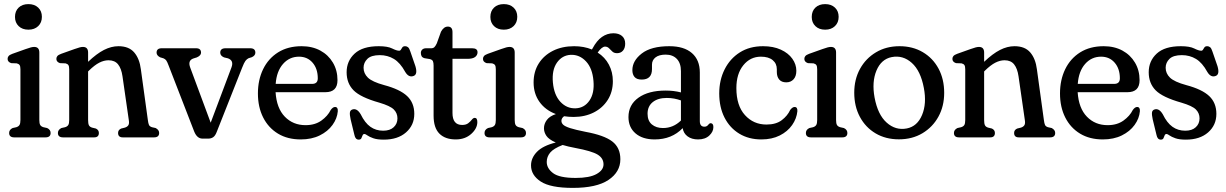

<svg xmlns="http://www.w3.org/2000/svg" viewBox="-20 -669 5972 935"><path d="M118.5 -524.5Q88.5 -524.5 70.8 -541.8Q53 -559 53 -586.5Q53 -615 70.8 -632Q88.5 -649 118.5 -649Q148 -649 166 -632Q184 -615 184 -587Q184 -559 166 -541.8Q148 -524.5 118.5 -524.5ZM171.5 -413V-84.5Q171.5 -68 175.8 -60.5Q180 -53 191.5 -49.5L209.5 -45.5Q226.5 -37.5 226.5 -21.5Q226.5 0 201.5 0H49.5Q24.5 0 24.5 -21.5Q24.5 -37.5 41.5 -45.5L59.5 -49.5Q70.5 -53 75 -60.5Q79.5 -68 79.5 -84.5V-331.5Q79.5 -346 75.5 -352Q71.5 -358 61.5 -360.5L34.5 -361.5Q17 -367.5 17 -382Q17 -390.5 22 -396.2Q27 -402 40.5 -407L105 -430Q121.5 -436 130.5 -438.2Q139.5 -440.5 146.5 -440.5Q171.5 -440.5 171.5 -413Z M409 -413V-368Q450.5 -407.5 486.2 -425.8Q522 -444 557 -444Q607.5 -444 633.5 -413.8Q659.5 -383.5 666 -331.5L700 -84.5Q702 -68 705.5 -60.5Q709 -53 720 -49.5L738 -45.5Q755 -36.5 755 -21.5Q755 0 730 0H578Q555 0 555 -21.5Q555 -36.5 570 -43L588 -47.5Q599.5 -51 604.8 -58.8Q610 -66.5 607.5 -82.5L576.5 -297.5Q571 -335.5 555 -355.5Q539 -375.5 508.5 -375.5Q486.5 -375.5 463.5 -363.8Q440.5 -352 413.5 -325.5L409 -321V-84.5Q409 -67 413 -59Q417 -51 428.5 -47.5L447 -43Q461.5 -36 461.5 -21.5Q461.5 0 438.5 0H287Q262 0 262 -21.5Q262 -37 279 -45.5L297 -49.5Q308 -53 312.5 -60.2Q317 -67.5 317 -84.5V-331.5Q317 -346 313 -352Q309 -358 299 -360.5L272 -361.5Q254.5 -367.5 254.5 -382Q254.5 -390.5 259.5 -396.2Q264.5 -402 278 -407L342.5 -430Q359 -436 368 -438.2Q377 -440.5 384 -440.5Q409 -440.5 409 -413Z M994.5 6H966Q939.5 6 925.5 -29L801.5 -349Q794.5 -368 789.5 -374.8Q784.5 -381.5 776 -385L759.5 -390Q742.5 -399 742.5 -412.5Q742.5 -434 767.5 -434H935Q959 -434 959 -412.5Q959 -398.5 938.5 -389.5L922.5 -384.5Q893 -375 906.5 -339.5L1006 -71.5L1107.5 -341.5Q1119.5 -374.5 1090 -385L1071 -389.5Q1052.5 -397.5 1052.5 -412.5Q1052.5 -434 1078.5 -434H1198.5Q1223.5 -434 1223.5 -412.5Q1223.5 -398.5 1206.5 -390.5L1190.5 -385.5Q1182 -381.5 1175.2 -372.5Q1168.5 -363.5 1159 -339L1035 -25.5Q1028 -7.5 1018 -0.8Q1008 6 994.5 6Z M1623.5 -278.5Q1623.5 -220 1564.5 -220H1322Q1327 -142 1367 -100.8Q1407 -59.5 1468 -59.5Q1514 -59.5 1545 -81.8Q1576 -104 1590.5 -133.5Q1601 -148 1611.5 -148Q1626.5 -148 1625 -127Q1622 -92 1599.2 -60.5Q1576.5 -29 1537 -9.5Q1497.5 10 1444.5 10Q1380.5 10 1333.8 -18.2Q1287 -46.5 1261.5 -97Q1236 -147.5 1236 -214Q1236 -279.5 1261.2 -331.8Q1286.5 -384 1334.2 -414Q1382 -444 1449 -444Q1500.5 -444 1539.8 -422.8Q1579 -401.5 1601.2 -364Q1623.5 -326.5 1623.5 -278.5ZM1436 -393Q1389.5 -393 1358.2 -357.5Q1327 -322 1322.5 -260.5H1500Q1527.5 -260.5 1527.5 -287.5Q1527.5 -334.5 1502.2 -363.8Q1477 -393 1436 -393Z M1846 -32.5Q1879 -32.5 1897.2 -49.5Q1915.5 -66.5 1915.5 -92.5Q1915.5 -118 1897.8 -135.8Q1880 -153.5 1827.5 -169Q1735.5 -195 1701.8 -229.2Q1668 -263.5 1668 -317Q1668 -372 1707 -408Q1746 -444 1824.5 -444Q1867.5 -444 1889.5 -433Q1911.5 -422 1923.5 -422Q1929.5 -422 1932.5 -427.5Q1935.5 -433 1939.5 -438.5Q1943.5 -444 1953 -444Q1961 -444 1967.2 -438.8Q1973.5 -433.5 1978.5 -417.5L2003 -346.5Q2014.5 -307.5 1995 -299.5Q1971 -289.5 1953.5 -318.5Q1929 -363.5 1898.2 -382Q1867.5 -400.5 1829.5 -400.5Q1787.5 -400.5 1769 -382.2Q1750.5 -364 1750.5 -339Q1750.5 -311.5 1771.5 -291Q1792.5 -270.5 1851 -254.5Q1928 -234 1962.8 -201Q1997.5 -168 1997.5 -114.5Q1997.5 -59.5 1957.2 -24.2Q1917 11 1849 11Q1816.5 11 1797.8 4.2Q1779 -2.5 1769.2 -9.5Q1759.5 -16.5 1755 -16.5Q1748 -16.5 1745.5 -9.5Q1743 -2.5 1739.8 4.2Q1736.5 11 1727 11Q1710.5 11 1706 -11.5L1687.5 -87.5Q1682.5 -110.5 1684 -121.5Q1685.5 -132.5 1696.5 -136Q1718.5 -143 1736.5 -112.5Q1757 -70.5 1783.8 -51.5Q1810.5 -32.5 1846 -32.5Z M2072.5 -381.5 2047.5 -385.5Q2036 -389 2032.8 -396Q2029.5 -403 2029.5 -411.5Q2029.5 -421 2036.2 -427.5Q2043 -434 2055 -434H2082Q2089.5 -434 2095 -439Q2100.5 -444 2107 -457.5L2127.5 -514.5Q2141 -539.5 2161 -539.5Q2183.5 -539.5 2183.5 -512.5V-434H2279Q2305.5 -434 2305.5 -414.5Q2305.5 -400.5 2293.8 -391.5Q2282 -382.5 2256.5 -382.5H2183.5V-119Q2183.5 -60.5 2230.5 -60.5Q2249.5 -60.5 2260.2 -69Q2271 -77.5 2277.8 -86.2Q2284.5 -95 2292 -95Q2304.5 -95 2304.5 -74.5Q2304.5 -43.5 2274.8 -16.8Q2245 10 2199.5 10Q2148 10 2119.8 -18.2Q2091.5 -46.5 2091.5 -106V-349.5Q2091.5 -363.5 2088.2 -371Q2085 -378.5 2072.5 -381.5Z M2433.5 -524.5Q2403.5 -524.5 2385.8 -541.8Q2368 -559 2368 -586.5Q2368 -615 2385.8 -632Q2403.5 -649 2433.5 -649Q2463 -649 2481 -632Q2499 -615 2499 -587Q2499 -559 2481 -541.8Q2463 -524.5 2433.5 -524.5ZM2486.5 -413V-84.5Q2486.5 -68 2490.8 -60.5Q2495 -53 2506.5 -49.5L2524.5 -45.5Q2541.5 -37.5 2541.5 -21.5Q2541.5 0 2516.5 0H2364.5Q2339.5 0 2339.5 -21.5Q2339.5 -37.5 2356.5 -45.5L2374.5 -49.5Q2385.5 -53 2390 -60.5Q2394.5 -68 2394.5 -84.5V-331.5Q2394.5 -346 2390.5 -352Q2386.5 -358 2376.5 -360.5L2349.5 -361.5Q2332 -367.5 2332 -382Q2332 -390.5 2337 -396.2Q2342 -402 2355.5 -407L2420 -430Q2436.5 -436 2445.5 -438.2Q2454.5 -440.5 2461.5 -440.5Q2486.5 -440.5 2486.5 -413Z M2831.5 -27Q2922 -10.5 2961.5 19.8Q3001 50 3001 106.5Q3001 168.5 2943.2 207.2Q2885.5 246 2769.5 246Q2660.5 246 2613.2 215Q2566 184 2566 136.5Q2566 100 2595 70.2Q2624 40.5 2686.5 25Q2652.5 10 2640.8 -7.5Q2629 -25 2629 -44.5Q2629 -66 2643 -84.8Q2657 -103.5 2687 -113.5Q2636 -132.5 2607.2 -172.8Q2578.5 -213 2578.5 -267.5Q2578.5 -320 2603.5 -359.8Q2628.5 -399.5 2673 -421.8Q2717.5 -444 2776 -444Q2823.5 -444 2862.5 -428L2865.5 -433Q2886 -471.5 2911.5 -489.2Q2937 -507 2967 -507Q2993.5 -507 3009 -493.8Q3024.5 -480.5 3024.5 -456.5Q3024.5 -435 3013.8 -422.5Q3003 -410 2985 -410Q2970.5 -410 2962 -418Q2953.5 -426 2945.8 -434Q2938 -442 2926.5 -442Q2911 -442 2890.5 -413Q2926 -390.5 2945.2 -354.2Q2964.5 -318 2964.5 -273.5Q2964.5 -222 2939.8 -182.8Q2915 -143.5 2871.8 -121.5Q2828.5 -99.5 2773.5 -99.5Q2749.5 -99.5 2727 -103Q2714 -93.5 2714 -80.5Q2714 -70 2722.5 -61.8Q2731 -53.5 2756.2 -45.2Q2781.5 -37 2831.5 -27ZM2759.5 -402Q2717.5 -400 2692.2 -364Q2667 -328 2672.5 -267.5Q2678 -206.5 2709 -173.2Q2740 -140 2783 -141.5Q2825.5 -143 2850.5 -179.2Q2875.5 -215.5 2870 -275.5Q2865 -336.5 2833.8 -370Q2802.5 -403.5 2759.5 -402ZM2642.5 119.5Q2642.5 151 2673.5 174.2Q2704.5 197.5 2783.5 197.5Q2851 197.5 2885 178.5Q2919 159.5 2919 131.5Q2919 101.5 2890.5 84Q2862 66.5 2781.5 51.5Q2746.5 45 2720 37Q2676 54 2659.2 74.2Q2642.5 94.5 2642.5 119.5Z M3040.5 -99Q3040.5 -158.5 3089.2 -193.2Q3138 -228 3221.5 -228Q3261 -228 3296 -219V-322.5Q3296 -361.5 3276 -382.2Q3256 -403 3222 -403Q3189.5 -403 3172.2 -389.5Q3155 -376 3155 -354V-332.5Q3155 -281.5 3105 -281.5Q3081 -281.5 3070.2 -294Q3059.5 -306.5 3059.5 -327.5Q3059.5 -373 3105.2 -408.5Q3151 -444 3239.5 -444Q3311 -444 3349.5 -410.5Q3388 -377 3388 -316V-79Q3388 -52 3410.5 -52Q3422.5 -52 3429.5 -62Q3435 -69 3440.5 -69Q3454 -69 3454 -50Q3454 -27.5 3434 -8.8Q3414 10 3379.5 10Q3348.5 10 3328.5 -4.8Q3308.5 -19.5 3304.5 -45Q3251.5 10 3168 10Q3109 10 3074.8 -19.5Q3040.5 -49 3040.5 -99ZM3133.5 -115Q3133.5 -80.5 3154.5 -63Q3175.5 -45.5 3208.5 -45.5Q3258.5 -45.5 3296 -82V-180Q3280.5 -185.5 3263.5 -188.8Q3246.5 -192 3227 -192Q3184 -192 3158.8 -171.8Q3133.5 -151.5 3133.5 -115Z M3858 -324.5Q3858 -297.5 3844.5 -282.8Q3831 -268 3809 -268Q3786 -268 3774.5 -281.8Q3763 -295.5 3763 -318.5V-332Q3763 -359.5 3742.8 -376.2Q3722.5 -393 3685.5 -393Q3633.5 -393 3599.8 -351.2Q3566 -309.5 3566 -240Q3566 -154.5 3607.8 -108.5Q3649.5 -62.5 3712.5 -62.5Q3759 -62.5 3787 -83.8Q3815 -105 3828 -133.5Q3839 -148 3849.5 -148Q3864.5 -148 3863 -127Q3859.5 -91.5 3837.5 -60Q3815.5 -28.5 3777.2 -9.2Q3739 10 3687.5 10Q3626.5 10 3580.2 -18Q3534 -46 3508.2 -96.5Q3482.5 -147 3482.5 -214Q3482.5 -279 3508.8 -331.2Q3535 -383.5 3582.8 -413.8Q3630.5 -444 3696 -444Q3746 -444 3782.5 -427.2Q3819 -410.5 3838.5 -383Q3858 -355.5 3858 -324.5Z M3998.5 -524.5Q3968.5 -524.5 3950.8 -541.8Q3933 -559 3933 -586.5Q3933 -615 3950.8 -632Q3968.5 -649 3998.5 -649Q4028 -649 4046 -632Q4064 -615 4064 -587Q4064 -559 4046 -541.8Q4028 -524.5 3998.5 -524.5ZM4051.5 -413V-84.5Q4051.5 -68 4055.8 -60.5Q4060 -53 4071.5 -49.5L4089.5 -45.5Q4106.5 -37.5 4106.5 -21.5Q4106.5 0 4081.5 0H3929.5Q3904.5 0 3904.5 -21.5Q3904.5 -37.5 3921.5 -45.5L3939.5 -49.5Q3950.5 -53 3955 -60.5Q3959.5 -68 3959.5 -84.5V-331.5Q3959.5 -346 3955.5 -352Q3951.5 -358 3941.5 -360.5L3914.5 -361.5Q3897 -367.5 3897 -382Q3897 -390.5 3902 -396.2Q3907 -402 3920.5 -407L3985 -430Q4001.5 -436 4010.5 -438.2Q4019.5 -440.5 4026.5 -440.5Q4051.5 -440.5 4051.5 -413Z M4360.5 -444Q4424.5 -444 4473.8 -415Q4523 -386 4550.5 -334.8Q4578 -283.5 4578 -217Q4578 -152 4550 -101Q4522 -50 4472.2 -20.2Q4422.5 9.5 4357.5 9.5Q4293 9.5 4244 -19.5Q4195 -48.5 4167.5 -99.8Q4140 -151 4140 -217.5Q4140 -282.5 4168 -333.5Q4196 -384.5 4245.8 -414.2Q4295.5 -444 4360.5 -444ZM4396 -43.5Q4447 -53.5 4470.2 -109Q4493.5 -164.5 4479 -240.5Q4463.5 -324 4420.2 -362.8Q4377 -401.5 4322.5 -391Q4271.5 -381 4248.2 -325.5Q4225 -270 4239 -194Q4254.5 -110.5 4298 -71.8Q4341.5 -33 4396 -43.5Z M4772.5 -413V-368Q4814 -407.5 4849.8 -425.8Q4885.5 -444 4920.5 -444Q4971 -444 4997 -413.8Q5023 -383.5 5029.5 -331.5L5063.5 -84.5Q5065.5 -68 5069 -60.5Q5072.5 -53 5083.5 -49.5L5101.5 -45.5Q5118.5 -36.5 5118.5 -21.5Q5118.5 0 5093.5 0H4941.5Q4918.5 0 4918.5 -21.5Q4918.5 -36.5 4933.5 -43L4951.5 -47.5Q4963 -51 4968.2 -58.8Q4973.5 -66.5 4971 -82.5L4940 -297.5Q4934.5 -335.5 4918.5 -355.5Q4902.5 -375.5 4872 -375.5Q4850 -375.5 4827 -363.8Q4804 -352 4777 -325.5L4772.5 -321V-84.5Q4772.5 -67 4776.5 -59Q4780.5 -51 4792 -47.5L4810.5 -43Q4825 -36 4825 -21.5Q4825 0 4802 0H4650.5Q4625.5 0 4625.5 -21.5Q4625.5 -37 4642.5 -45.5L4660.5 -49.5Q4671.5 -53 4676 -60.2Q4680.5 -67.5 4680.5 -84.5V-331.5Q4680.5 -346 4676.5 -352Q4672.5 -358 4662.5 -360.5L4635.5 -361.5Q4618 -367.5 4618 -382Q4618 -390.5 4623 -396.2Q4628 -402 4641.5 -407L4706 -430Q4722.5 -436 4731.5 -438.2Q4740.5 -440.5 4747.5 -440.5Q4772.5 -440.5 4772.5 -413Z M5529.5 -278.5Q5529.5 -220 5470.5 -220H5228Q5233 -142 5273 -100.8Q5313 -59.5 5374 -59.5Q5420 -59.5 5451 -81.8Q5482 -104 5496.5 -133.5Q5507 -148 5517.5 -148Q5532.5 -148 5531 -127Q5528 -92 5505.2 -60.5Q5482.5 -29 5443 -9.5Q5403.5 10 5350.5 10Q5286.5 10 5239.8 -18.2Q5193 -46.5 5167.5 -97Q5142 -147.5 5142 -214Q5142 -279.5 5167.2 -331.8Q5192.5 -384 5240.2 -414Q5288 -444 5355 -444Q5406.5 -444 5445.8 -422.8Q5485 -401.5 5507.2 -364Q5529.5 -326.5 5529.5 -278.5ZM5342 -393Q5295.5 -393 5264.2 -357.5Q5233 -322 5228.5 -260.5H5406Q5433.5 -260.5 5433.5 -287.5Q5433.5 -334.5 5408.2 -363.8Q5383 -393 5342 -393Z M5752 -32.5Q5785 -32.5 5803.2 -49.5Q5821.5 -66.5 5821.5 -92.5Q5821.5 -118 5803.8 -135.8Q5786 -153.5 5733.5 -169Q5641.5 -195 5607.8 -229.2Q5574 -263.5 5574 -317Q5574 -372 5613 -408Q5652 -444 5730.5 -444Q5773.5 -444 5795.5 -433Q5817.5 -422 5829.5 -422Q5835.5 -422 5838.5 -427.5Q5841.5 -433 5845.5 -438.5Q5849.5 -444 5859 -444Q5867 -444 5873.2 -438.8Q5879.5 -433.5 5884.5 -417.5L5909 -346.5Q5920.5 -307.5 5901 -299.5Q5877 -289.5 5859.5 -318.5Q5835 -363.5 5804.2 -382Q5773.5 -400.5 5735.5 -400.5Q5693.5 -400.5 5675 -382.2Q5656.5 -364 5656.5 -339Q5656.5 -311.5 5677.5 -291Q5698.5 -270.5 5757 -254.5Q5834 -234 5868.8 -201Q5903.5 -168 5903.5 -114.5Q5903.5 -59.5 5863.2 -24.2Q5823 11 5755 11Q5722.5 11 5703.8 4.2Q5685 -2.5 5675.2 -9.5Q5665.5 -16.5 5661 -16.5Q5654 -16.5 5651.5 -9.5Q5649 -2.5 5645.8 4.2Q5642.5 11 5633 11Q5616.5 11 5612 -11.5L5593.5 -87.5Q5588.5 -110.5 5590 -121.5Q5591.5 -132.5 5602.5 -136Q5624.5 -143 5642.5 -112.5Q5663 -70.5 5689.8 -51.5Q5716.5 -32.5 5752 -32.5Z"/></svg>

Font: Fraunces 144pt S100
Style: Regular
Weight: 400
Version: Version 1.000; ttfautohint (v1.8.3)